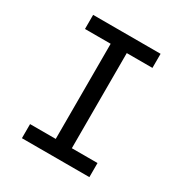

<svg xmlns="http://www.w3.org/2000/svg" viewBox="-171 -863 942 991"><g transform="rotate(30 300.0 -367.5)"><path d="M99 0V-84H252V-651H99V-735H501V-651H348V-84H501V0Z"/></g></svg>

Font: Iosevka Fixed Curly Md Ex
Style: Regular
Weight: 500
Width: 7
Monospace: yes
Designer: Belleve Invis
Foundry: Belleve Invis
Version: Version 30.1.2